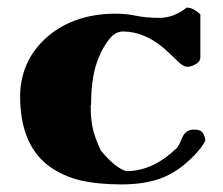

<svg xmlns="http://www.w3.org/2000/svg" viewBox="-20 -457 587 506"><path d="M472 -437Q485 -437 496.5 -428.5Q508 -420 508 -419V-305Q508 -295 496 -288Q484 -281 473.5 -281Q463 -281 448.5 -295.5Q434 -310 414 -328Q361 -374 304 -374Q283 -374 266.5 -352Q250 -330 240 -305Q230 -280 226 -256Q220 -222 220 -182Q219 -179 219 -177Q219 -140 226 -112Q234 -84 246 -60Q284 -14 313 -6Q383 -6 446 -67Q452 -74 455 -82Q458 -90 462 -98Q471 -115 490 -115.5Q509 -116 515 -106Q521 -96 521 -86Q512 -68 491.5 -47Q471 -26 449.5 -11Q428 4 404 13Q361 29 299.5 29Q238 29 190 18Q143 6 108 -20Q33 -77 33 -204Q34 -292 96 -352Q167 -420 283 -421Q313 -421 338.5 -415.5Q364 -410 401 -410Q438 -410 472 -437Z"/></svg>

Font: Miltonian Tattoo
Style: Regular
Weight: 400
Designer: Pablo Impallari
Foundry: Pablo Impallari
Version: Version 1.008